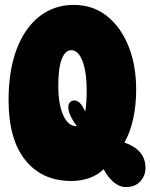

<svg xmlns="http://www.w3.org/2000/svg" viewBox="-20 -746 614 784"><path d="M271 -7Q152 -7 83.5 -92Q15 -177 15 -337Q15 -458 48 -545Q81 -632 141 -679Q201 -726 281 -726Q359 -726 416 -681Q473 -636 504.5 -558Q536 -480 536 -380Q536 -315 523.5 -259.5Q511 -204 488 -164Q529 -150 551.5 -124.5Q574 -99 574 -60Q574 -29 553 -5.5Q532 18 493 18Q469 18 445.5 -1Q422 -20 403 -55Q379 -31 344.5 -19Q310 -7 271 -7ZM291 -231H294Q259 -277 259 -308Q259 -322 266.5 -329Q274 -336 284 -336Q294 -336 305 -326.5Q316 -317 328 -290Q331 -309 332.5 -330.5Q334 -352 334 -376Q334 -451 317 -496Q300 -541 271 -541Q247 -541 232.5 -505.5Q218 -470 218 -396Q218 -321 238 -276Q258 -231 291 -231Z"/></svg>

Font: DynaPuff Condensed
Style: Bold
Weight: 700
Width: 3
Designer: Toshi Omagari, Jennifer Daniel
Foundry: Google Fonts
Version: Version 2.000; ttfautohint (v1.8.4.7-5d5b)